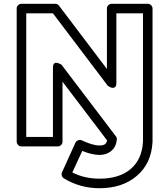

<svg xmlns="http://www.w3.org/2000/svg" viewBox="-20 -746 823 1011"><path d="M67.9 0V-701.2Q67.9 -711.9 75.7 -719Q83.5 -726.1 92.8 -726.1H271Q282.7 -726.1 291 -715.8L543 -382.8V-701.2Q543 -711.9 550.8 -719Q558.6 -726.1 567.9 -726.1H757.8Q768.6 -726.1 775.9 -718.3Q783.2 -710.4 783.2 -701.2V0V1Q777.3 114.3 700.9 179.7Q624.5 245.1 503.9 245.1Q401.4 245.1 315.9 192.9Q308.1 188 305.4 178.5Q302.7 168.9 306.2 162.1L377 5.9Q381.3 -3.4 391.4 -7.3Q401.4 -11.2 411.1 -6.8Q467.8 20 503.9 20Q522.9 20 532 13.9Q541 7.8 543.9 -6.8L309.1 -315.9V0Q309.1 10.7 301.3 17.8Q293.5 24.9 284.2 24.9H92.8Q82 24.9 75 17.1Q67.9 9.3 67.9 0ZM118.2 -24.9H258.8V-390.1Q258.8 -402.8 263.4 -409.2Q268.1 -415.5 274.7 -415.3Q281.2 -415 288.1 -412.8Q294.9 -410.6 299.8 -407.7L304.2 -404.8L589.8 -28.8Q596.7 -19.5 595.2 -11.2Q591.8 26.4 566.7 48.1Q541.5 69.8 503.9 69.8Q465.3 69.8 413.1 48.8L360.8 162.1Q424.8 194.8 503.9 194.8Q608.4 194.8 668.2 143.8Q728 92.8 732.9 -1V-675.8H592.8V-309.1Q592.8 -288.6 581.5 -284.9Q570.3 -281.2 559.1 -287.6L547.9 -293.9L258.8 -675.8H118.2Z"/></svg>

Font: Trueno ExtraBold Outline
Style: Regular
Weight: 800
Width: 6
Designer: Julieta Ulanovsky
Foundry: Julieta Ulanovsky
Version: Version 3.001b | FøM Fix